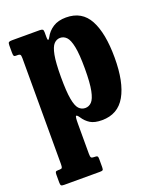

<svg xmlns="http://www.w3.org/2000/svg" viewBox="-145 -624 800 968"><g transform="rotate(-20 254.5 -140.0)"><path d="M10.5 -463V-501Q10.5 -514 15.2 -517Q20 -520 32 -520H180Q191 -520 195.8 -517Q200.5 -514 200.5 -502.5V-475.5Q200.5 -446.5 213.5 -470Q229 -499.5 256.8 -517.2Q284.5 -535 326.5 -535Q412 -535 450.2 -463.5Q488.5 -392 488.5 -260.5Q488.5 -129.5 447.8 -57.8Q407 14 321.5 14Q281.5 14 259 0Q236.5 -14 221 -38Q210.5 -53.5 205.5 -51.5Q200.5 -49.5 200.5 -11V150.5Q200.5 166 204 170.5Q207.5 175 219.5 175H223Q233.5 175 237 178Q240.5 181 240.5 192.5V236.5Q240.5 249.5 237 252.2Q233.5 255 220.5 255H29.5Q17 255 13.8 251Q10.5 247 10.5 235V193Q10.5 182.5 13.2 178.8Q16 175 26.5 175H33.5Q45 175 47.8 170.5Q50.5 166 50.5 150V-417.5Q50.5 -433 46.5 -436.5Q42.5 -440 35.5 -440H23Q15.5 -440 13 -444.2Q10.5 -448.5 10.5 -463ZM200.5 -260.5Q200.5 -183.5 207.8 -143Q215 -102.5 229 -87.5Q243 -72.5 263.5 -72.5Q283 -72.5 297.5 -87.5Q312 -102.5 320.2 -143Q328.5 -183.5 328.5 -260.5Q328.5 -337.5 320.2 -378Q312 -418.5 297.5 -433.5Q283 -448.5 263.5 -448.5Q244.5 -448.5 230.2 -433.5Q216 -418.5 208.2 -378Q200.5 -337.5 200.5 -260.5Z"/></g></svg>

Font: Besley* Condensed
Style: Bold
Weight: 700
Width: 3
Designer: Owen Earl
Foundry: indestructible type*
Version: Version 3.000; ttfautohint (v1.8.3)